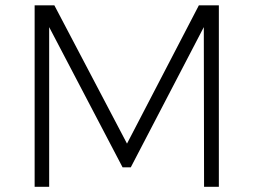

<svg xmlns="http://www.w3.org/2000/svg" viewBox="-20 -720 976 740"><path d="M823.5 0H766.5L765.5 -615.5L484 -75H452.5L169.5 -615.5V0H113.5V-699.5H189.5L469.5 -166.5L746.5 -699.5H823.5Z"/></svg>

Font: Argentum Novus Light
Style: Regular
Weight: 300
Designer: Julieta Ulanovsky (font) & Cristiano Sobral (main changes)
Foundry: Julieta Ulanovsky (font) & Cristiano Sobral (main changes)
Version: Version 3.00;November 27, 2020;FontCreator 13.0.0.2655 64-bi